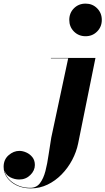

<svg xmlns="http://www.w3.org/2000/svg" viewBox="-228 -780 582 1060"><path d="M154.5 -670Q154.5 -708.5 180.2 -734.2Q206 -760 244.5 -760Q282.5 -760 308.2 -734.2Q334 -708.5 334 -670Q334 -632 308.2 -606Q282.5 -580 244.5 -580Q206 -580 180.2 -606Q154.5 -632 154.5 -670ZM299 -460 203.5 11.5Q194 58.5 170.5 103Q147 147.5 112.2 183Q77.5 218.5 34.5 239.2Q-8.5 260 -57.5 260Q-101 260 -135 244Q-169 228 -188.5 201Q-208 174 -208 141Q-208 101 -180.5 77Q-153 53 -121 53Q-102.5 53 -82.8 61.8Q-63 70.5 -49.2 87.8Q-35.5 105 -35.5 131Q-35.5 161.5 -60.5 186.2Q-85.5 211 -122 211Q-148 211 -171.8 198.5Q-195.5 186 -203.5 161.5Q-194.5 202.5 -154.2 229.8Q-114 257 -61 257Q-27 257 -7.5 231.5Q12 206 22.8 164.5Q33.5 123 40.2 74.5Q47 26 55 -20L148.5 -458H53V-460Z"/></svg>

Font: Bodoni* 96
Style: Bold Italic
Weight: 700
Italic angle: -13°
Version: Version 2.2